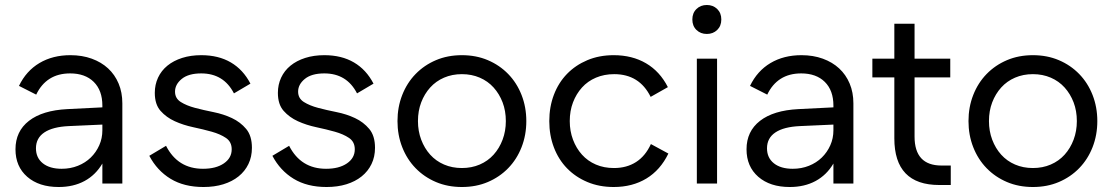

<svg xmlns="http://www.w3.org/2000/svg" viewBox="-20 -735 4461 769"><path d="M42 -137Q42 -209 96 -251Q150 -293 250 -298L390 -305V-312Q390 -373 355.5 -407Q321 -441 261 -441Q213 -441 179 -419.5Q145 -398 125 -356L56 -391Q85 -451 138 -482.5Q191 -514 262 -514Q309 -514 347.5 -500Q386 -486 413 -461Q440 -436 455 -400.5Q470 -365 470 -321V0H390V-80Q363 -34 318.5 -10Q274 14 215 14Q136 14 89 -27Q42 -68 42 -137ZM227 -59Q262 -59 292 -71Q322 -83 343.5 -104Q365 -125 377.5 -153Q390 -181 390 -213V-236L256 -230Q191 -227 157.5 -204.5Q124 -182 124 -141Q124 -103 151.5 -81Q179 -59 227 -59Z M795 14Q717 14 663 -19Q609 -52 578 -111L645 -151Q692 -59 793 -59Q845 -59 876.5 -80.5Q908 -102 908 -137Q908 -167 885 -182.5Q862 -198 828 -207.5Q794 -217 754 -225.5Q714 -234 680 -249.5Q646 -265 623 -291Q600 -317 600 -363Q600 -396 613 -424Q626 -452 650.5 -472Q675 -492 709.5 -503Q744 -514 786 -514Q855 -514 904.5 -485Q954 -456 983 -400L917 -361Q876 -441 786 -441Q735 -441 708 -419Q681 -397 681 -368Q681 -341 704 -326.5Q727 -312 761 -303Q795 -294 835 -286Q875 -278 909 -262Q943 -246 966 -218.5Q989 -191 989 -143Q989 -107 975 -78Q961 -49 935.5 -28.5Q910 -8 874.5 3Q839 14 795 14Z M1288 14Q1210 14 1156 -19Q1102 -52 1071 -111L1138 -151Q1185 -59 1286 -59Q1338 -59 1369.5 -80.5Q1401 -102 1401 -137Q1401 -167 1378 -182.5Q1355 -198 1321 -207.5Q1287 -217 1247 -225.5Q1207 -234 1173 -249.5Q1139 -265 1116 -291Q1093 -317 1093 -363Q1093 -396 1106 -424Q1119 -452 1143.5 -472Q1168 -492 1202.5 -503Q1237 -514 1279 -514Q1348 -514 1397.5 -485Q1447 -456 1476 -400L1410 -361Q1369 -441 1279 -441Q1228 -441 1201 -419Q1174 -397 1174 -368Q1174 -341 1197 -326.5Q1220 -312 1254 -303Q1288 -294 1328 -286Q1368 -278 1402 -262Q1436 -246 1459 -218.5Q1482 -191 1482 -143Q1482 -107 1468 -78Q1454 -49 1428.5 -28.5Q1403 -8 1367.5 3Q1332 14 1288 14Z M1830 14Q1773 14 1726 -6Q1679 -26 1644.5 -61.5Q1610 -97 1591 -145.5Q1572 -194 1572 -250Q1572 -306 1591 -354.5Q1610 -403 1644.5 -438.5Q1679 -474 1726 -494Q1773 -514 1830 -514Q1887 -514 1934 -494Q1981 -474 2015.5 -438.5Q2050 -403 2069 -354.5Q2088 -306 2088 -250Q2088 -194 2069 -145.5Q2050 -97 2015.5 -61.5Q1981 -26 1934 -6Q1887 14 1830 14ZM1830 -62Q1869 -62 1901.5 -76Q1934 -90 1957 -115.5Q1980 -141 1993 -175.5Q2006 -210 2006 -250Q2006 -291 1993 -325Q1980 -359 1957 -384.5Q1934 -410 1901.5 -424Q1869 -438 1830 -438Q1791 -438 1758.5 -424Q1726 -410 1703 -384.5Q1680 -359 1667 -325Q1654 -291 1654 -250Q1654 -210 1667 -175.5Q1680 -141 1703 -115.5Q1726 -90 1758.5 -76Q1791 -62 1830 -62Z M2180 -250Q2180 -307 2198.5 -355.5Q2217 -404 2251 -439Q2285 -474 2332.5 -494Q2380 -514 2438 -514Q2512 -514 2567.5 -481.5Q2623 -449 2655 -386L2586 -347Q2541 -438 2440 -438Q2400 -438 2367 -424Q2334 -410 2311 -384.5Q2288 -359 2275 -325Q2262 -291 2262 -250Q2262 -210 2275 -175.5Q2288 -141 2311 -115.5Q2334 -90 2366.5 -76Q2399 -62 2439 -62Q2490 -62 2527.5 -86Q2565 -110 2587 -158L2657 -120Q2625 -54 2569 -20Q2513 14 2438 14Q2380 14 2332.5 -6Q2285 -26 2251 -61Q2217 -96 2198.5 -144.5Q2180 -193 2180 -250Z M2771 -500H2852V0H2771ZM2811 -599Q2786 -599 2769.5 -615Q2753 -631 2753 -657Q2753 -683 2769.5 -699Q2786 -715 2811 -715Q2836 -715 2852.5 -699Q2869 -683 2869 -657Q2869 -631 2852.5 -615Q2836 -599 2811 -599Z M2970 -137Q2970 -209 3024 -251Q3078 -293 3178 -298L3318 -305V-312Q3318 -373 3283.5 -407Q3249 -441 3189 -441Q3141 -441 3107 -419.5Q3073 -398 3053 -356L2984 -391Q3013 -451 3066 -482.5Q3119 -514 3190 -514Q3237 -514 3275.5 -500Q3314 -486 3341 -461Q3368 -436 3383 -400.5Q3398 -365 3398 -321V0H3318V-80Q3291 -34 3246.5 -10Q3202 14 3143 14Q3064 14 3017 -27Q2970 -68 2970 -137ZM3155 -59Q3190 -59 3220 -71Q3250 -83 3271.5 -104Q3293 -125 3305.5 -153Q3318 -181 3318 -213V-236L3184 -230Q3119 -227 3085.5 -204.5Q3052 -182 3052 -141Q3052 -103 3079.5 -81Q3107 -59 3155 -59Z M3474 -500H3562V-640H3643V-500H3786V-425H3643V-188Q3643 -72 3751 -72H3788V6H3742Q3562 6 3562 -181V-425H3474Z M4117 14Q4060 14 4013 -6Q3966 -26 3931.5 -61.5Q3897 -97 3878 -145.5Q3859 -194 3859 -250Q3859 -306 3878 -354.5Q3897 -403 3931.5 -438.5Q3966 -474 4013 -494Q4060 -514 4117 -514Q4174 -514 4221 -494Q4268 -474 4302.5 -438.5Q4337 -403 4356 -354.5Q4375 -306 4375 -250Q4375 -194 4356 -145.5Q4337 -97 4302.5 -61.5Q4268 -26 4221 -6Q4174 14 4117 14ZM4117 -62Q4156 -62 4188.5 -76Q4221 -90 4244 -115.5Q4267 -141 4280 -175.5Q4293 -210 4293 -250Q4293 -291 4280 -325Q4267 -359 4244 -384.5Q4221 -410 4188.5 -424Q4156 -438 4117 -438Q4078 -438 4045.5 -424Q4013 -410 3990 -384.5Q3967 -359 3954 -325Q3941 -291 3941 -250Q3941 -210 3954 -175.5Q3967 -141 3990 -115.5Q4013 -90 4045.5 -76Q4078 -62 4117 -62Z"/></svg>

Font: NT Somic
Style: Regular
Weight: 400
Designer: Ravid Balaliev — lead type designer, mastering
Michael Voronin — secret advisor, marketing
Ivan Kovalenko — best boy
Foundry: NT Type
Version: Version 0.7